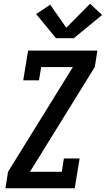

<svg xmlns="http://www.w3.org/2000/svg" viewBox="-20 -1005 565 1025"><path d="M9 0 23 -88 369 -647H200L188 -576H104L130 -735H500L486 -647L140 -88H310L321 -159H405L379 0ZM279 -801 173 -930 248 -980 334 -857 461 -985 525 -925 374 -801Z"/></svg>

Font: Iosevka Slab Semibold
Style: Italic
Weight: 600
Italic angle: -9°
Monospace: yes
Designer: Belleve Invis
Foundry: Belleve Invis
Version: Version 11.1.1; ttfautohint (v1.8.3)